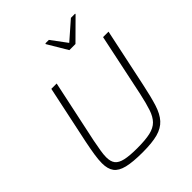

<svg xmlns="http://www.w3.org/2000/svg" viewBox="-251 -1065 1220 1220"><g transform="rotate(-45 359.0 -455.5)"><path d="M316 8Q227 8 176.5 -4.5Q126 -17 104.5 -46Q83 -75 83 -126Q83 -158 89.5 -200Q96 -242 107 -296L190 -688H238L148 -265Q140 -223 134.5 -190.5Q129 -158 129 -134Q129 -95 145.5 -74Q162 -53 201.5 -44Q241 -35 309 -35Q383 -35 427 -45Q471 -55 496 -80.5Q521 -106 536 -151Q551 -196 566 -265L655 -688H704L621 -296Q602 -205 583.5 -146Q565 -87 534.5 -53.5Q504 -20 452.5 -6Q401 8 316 8ZM445 -781 366 -914 368 -919H399L477 -814L597 -919H635L634 -914L500 -781Z"/></g></svg>

Font: Saira ExtraLight
Style: Italic
Weight: 200
Italic angle: -12°
Designer: Hector Gatti with collaboration of the Omnibus-Type team
Foundry: Omnibus-Type
Version: Version 1.100; ttfautohint (v1.8.3)